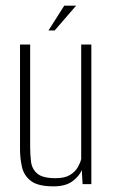

<svg xmlns="http://www.w3.org/2000/svg" viewBox="-20 -653 404 681"><path d="M170 8Q115 8 90 -11Q65 -30 58 -60.5Q51 -91 51 -123V-495H87V-132Q87 -106 90 -80Q93 -54 112 -37.5Q131 -21 177 -21Q210 -21 228.5 -32.5Q247 -44 256 -60Q265 -76 268 -89V-495H304V0H273L270 -50Q262 -29 237.5 -10.5Q213 8 170 8ZM152 -545 208 -633H250L174 -545Z"/></svg>

Font: Alumni Sans ExtraLight
Style: Regular
Weight: 250
Version: Version 1.018